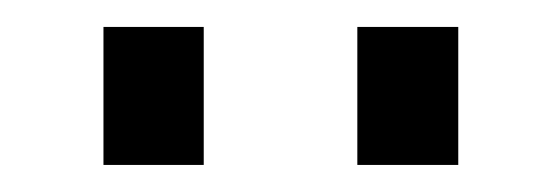

<svg xmlns="http://www.w3.org/2000/svg" viewBox="-20 -736 416 144"><path d="M323.7 -612.3H248V-715.8H323.7ZM132.8 -612.3H57.6V-715.8H132.8Z"/></svg>

Font: Oxygen
Style: Regular
Weight: 400
Designer: Vernon Adams
Foundry: Vernon Adams
Version: Version Release 0.2.3 webfont; ttfautohint (v0.93.3-1d66) -l